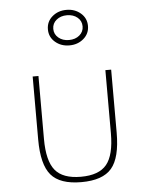

<svg xmlns="http://www.w3.org/2000/svg" viewBox="-57 -864 713 926"><g transform="rotate(-5 299.5 -401.0)"><path d="M299.5 16Q403 16 446.2 -34.8Q489.5 -85.5 489.5 -207V-512H461.5V-207Q461.5 -101 424.2 -55.5Q387 -10 299.5 -10Q212 -10 174.8 -55.5Q137.5 -101 137.5 -207V-512H109.5V-207Q109.5 -85.5 152.8 -34.8Q196 16 299.5 16ZM299.5 -646Q340 -646 368.2 -670.2Q396.5 -694.5 396.5 -732Q396.5 -769.5 368.2 -793.8Q340 -818 299.5 -818Q259 -818 230.8 -793.8Q202.5 -769.5 202.5 -732Q202.5 -694.5 230.8 -670.2Q259 -646 299.5 -646ZM299.5 -672Q269 -672 248.8 -689Q228.5 -706 228.5 -732Q228.5 -758.5 248.8 -775.2Q269 -792 299.5 -792Q330.5 -792 350.5 -775.2Q370.5 -758.5 370.5 -732Q370.5 -706 350.5 -689Q330.5 -672 299.5 -672Z"/></g></svg>

Font: Spartan Thin
Style: Regular
Weight: 100
Designer: Matt Bailey, Mirko Velimirovic
Foundry: Matt Bailey
Version: Version 1.003; ttfautohint (v1.8.3)